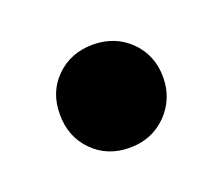

<svg xmlns="http://www.w3.org/2000/svg" viewBox="-47 -224 342 294"><g transform="rotate(-20 124.0 -77.0)"><path d="M123.4 7Q87.1 7 63.4 -17Q39.6 -41.1 39.8 -77.5Q39.6 -113.7 63.4 -137.2Q87.1 -160.7 123.4 -160.9Q159.9 -160.7 183.8 -137.1Q207.8 -113.4 208 -77.5Q207.8 -41.7 183.7 -17.3Q159.6 7 123.4 7Z"/></g></svg>

Font: Inter Display V
Style: Regular
Weight: 400
Designer: Rasmus Andersson
Foundry: rsms
Version: Version 3.015;git-src